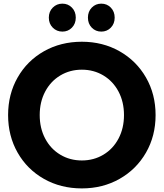

<svg xmlns="http://www.w3.org/2000/svg" viewBox="-20 -1020 898 1053"><path d="M247.8 -923.3Q247.8 -956.7 269.4 -978.3Q291.1 -1000 322.2 -1000Q353.3 -1000 374.4 -978.3Q395.6 -956.7 395.6 -923.3Q395.6 -890 374.4 -868.3Q353.3 -846.7 322.2 -846.7Q291.1 -846.7 269.4 -868.3Q247.8 -890 247.8 -923.3ZM462.2 -923.3Q462.2 -956.7 483.3 -978.3Q504.4 -1000 535.6 -1000Q566.7 -1000 587.8 -978.3Q608.9 -956.7 608.9 -923.3Q608.9 -890 587.8 -868.3Q566.7 -846.7 535.6 -846.7Q504.4 -846.7 483.3 -868.3Q462.2 -890 462.2 -923.3ZM24.4 -388.9Q24.4 -503.3 76.7 -595Q128.9 -686.7 221.1 -738.9Q313.3 -791.1 428.9 -791.1Q543.3 -791.1 635.6 -738.9Q727.8 -686.7 780.6 -595Q833.3 -503.3 833.3 -388.9Q833.3 -274.4 780.6 -182.8Q727.8 -91.1 635.6 -38.9Q543.3 13.3 428.9 13.3Q313.3 13.3 221.1 -38.9Q128.9 -91.1 76.7 -182.8Q24.4 -274.4 24.4 -388.9ZM660 -388.9Q660 -461.1 630 -517.8Q600 -574.4 547.2 -606.1Q494.4 -637.8 428.9 -637.8Q363.3 -637.8 310.6 -606.1Q257.8 -574.4 227.8 -517.8Q197.8 -461.1 197.8 -388.9Q197.8 -316.7 227.8 -260Q257.8 -203.3 310.6 -171.7Q363.3 -140 428.9 -140Q494.4 -140 547.2 -171.7Q600 -203.3 630 -260Q660 -316.7 660 -388.9Z"/></svg>

Font: Paperlogy 8 ExtraBold
Style: Regular
Weight: 800
Designer: redesigned by Lee Juim, glyphs from Gmarket Sans & Montserrat
Foundry: PT&
Version: Version 1.001